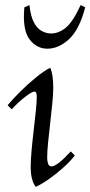

<svg xmlns="http://www.w3.org/2000/svg" viewBox="-20 -722 356 757"><path d="M121 15Q101 -11 101 -64Q101 -90 104.5 -129Q108 -168 113 -210Q118 -252 121.5 -287Q125 -322 125 -341Q125 -361 116 -361Q106 -361 79 -340Q52 -319 26 -291L10 -307Q28 -329 58 -359Q88 -389 121 -416Q154 -443 178 -455Q184 -442 187 -421.5Q190 -401 190 -376Q190 -354 186.5 -316.5Q183 -279 178 -237.5Q173 -196 169.5 -159Q166 -122 166 -99Q166 -88 169.5 -77Q173 -66 183 -66Q205 -66 259 -125L275 -109Q258 -87 231 -62.5Q204 -38 175 -17.5Q146 3 121 15ZM298 -702 316 -693Q293 -605 252 -567.5Q211 -530 167 -530Q124 -530 96 -567.5Q68 -605 76 -693L96 -702Q101 -657 114 -633Q127 -609 145 -599.5Q163 -590 182 -590Q211 -590 239 -612.5Q267 -635 298 -702Z"/></svg>

Font: Bona Nova SC
Style: Italic
Weight: 400
Italic angle: -4°
Designer: Mateusz Machalski
Foundry: Capitalics
Version: Version 4.001; ttfautohint (v1.8.4.7-5d5b)